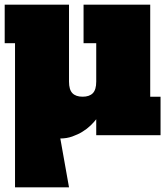

<svg xmlns="http://www.w3.org/2000/svg" viewBox="-20 -576 714 818"><path d="M44 -392H0V-556H274V-228Q274 -194 288.5 -179Q303 -164 332 -164Q361 -164 375.5 -179Q390 -194 390 -228V-392H336V-556H620V-164H664V0H390V-68Q381 -56 366 -41.5Q351 -27 331.5 -15Q312 -3 288 5.5Q264 14 237 14L274 222H44Z"/></svg>

Font: Alfa Slab One
Style: Regular
Weight: 400
Designer: JM Sole
Foundry: JM Sole
Version: Version 1.001